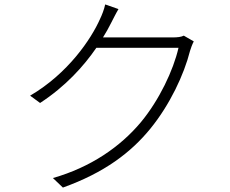

<svg xmlns="http://www.w3.org/2000/svg" viewBox="-20 -815 1040 867"><path d="M810 -654C798 -648 782 -646 758 -646H445C459 -668 471 -690 481 -710C490 -727 503 -754 515 -774L455 -795C451 -774 439 -744 432 -730C392 -639 287 -483 116 -383L161 -350C276 -425 358 -516 415 -599H786C763 -498 699 -363 616 -263C523 -152 390 -60 219 -11L264 32C451 -35 571 -126 659 -234C747 -342 811 -478 838 -585C841 -596 849 -617 855 -628Z"/></svg>

Font: Noto Sans CJK JP Light
Style: Regular
Weight: 300
Designer: Ryoko NISHIZUKA (kana & ideographs); Paul D. Hunt (Latin, Greek & Cyrillic); Wenlong ZHANG (bopomofo); Sandoll Communica
Foundry: Adobe Systems Incorporated
Version: Version 1.004;PS 1.004;hotconv 1.0.82;makeotf.lib2.5.63406